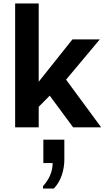

<svg xmlns="http://www.w3.org/2000/svg" viewBox="-20 -740 615 1116"><path d="M68 0V-720H205V-265L401 -511H560L364 -277L568 0H405L269 -184L205 -119V0ZM230 356V342Q258 311 272 277Q286 243 286 208H232V72H354V188Q354 234 339 278.5Q324 323 293 356Z"/></svg>

Font: Chivo Medium SemiBold
Style: Regular
Weight: 600
Version: Version 2.002